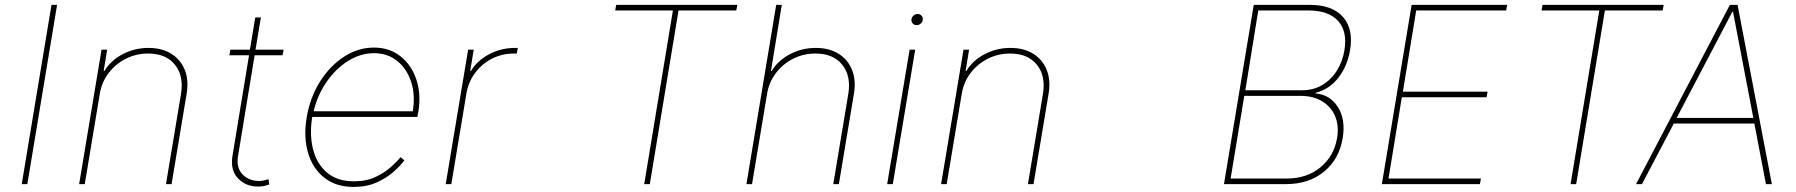

<svg xmlns="http://www.w3.org/2000/svg" viewBox="-20 -747 7287 779"><path d="M211.6 -727.3 90.9 0H68.2L188.9 -727.3Z M384.9 -366.5 323.9 0H301.1L392 -545.5H414.8L400.6 -458.8H403.4Q429 -501.4 477.5 -527Q525.9 -552.6 582.4 -552.6Q637.1 -552.6 675.1 -528.8Q713.1 -505 729.8 -463.1Q746.4 -421.2 737.2 -366.5L676.1 0H653.4L714.5 -366.5Q726.2 -438.9 689.8 -484.4Q653.4 -529.8 581 -529.8Q532.7 -529.8 490.9 -508.9Q449.2 -487.9 421 -451Q392.8 -414.1 384.9 -366.5Z M1130.7 -545.5 1126.4 -522.7H1013.1L946 -115.1Q937.5 -67.1 963.6 -40Q989.7 -12.8 1031.2 -12.8Q1040.8 -12.8 1049.9 -14.7Q1058.9 -16.7 1069.6 -19.9L1072.4 1.4Q1060.7 5.7 1050.2 7.8Q1039.8 9.9 1027 9.9Q976.9 9.9 945.3 -23.8Q913.7 -57.5 923.3 -115.1L990.4 -522.7H910.5L914.8 -545.5H994L1015.6 -676.1H1038.4L1016.7 -545.5Z M1414.8 11.4Q1343 11.4 1295.8 -25.9Q1248.6 -63.2 1229.8 -127.1Q1210.9 -191.1 1224.4 -271.3Q1237.9 -351.6 1278.1 -415.5Q1318.2 -479.4 1375.4 -516.7Q1432.5 -554 1497.2 -554Q1560.4 -554 1604.9 -518.6Q1649.5 -483.3 1669.2 -424.5Q1688.9 -365.8 1677.6 -295.5L1673.3 -272.7H1246.8Q1235.1 -201.7 1250 -142.2Q1264.9 -82.7 1306.3 -47.1Q1347.7 -11.4 1416.2 -11.4Q1465.9 -11.4 1503.7 -29.1Q1541.5 -46.9 1566.9 -70Q1592.3 -93 1605.1 -109.4L1620.7 -96.6Q1605.8 -76 1577.8 -50.8Q1549.7 -25.6 1508.9 -7.1Q1468 11.4 1414.8 11.4ZM1252.5 -295.5H1654.8Q1665.5 -360.8 1648.3 -414.2Q1631 -467.7 1591.8 -499.5Q1552.6 -531.2 1497.2 -531.2Q1443.5 -531.2 1393.6 -500.5Q1343.7 -469.8 1306.3 -416.5Q1268.8 -363.3 1252.5 -295.5Z M1788.4 0 1879.3 -545.5H1902L1887.8 -458.8H1890.6Q1916.2 -501.4 1964.7 -527Q2013.1 -552.6 2069.6 -552.6H2081L2076.7 -529.8H2065.3Q2017 -529.8 1976 -508.9Q1935 -487.9 1907.5 -451Q1880 -414.1 1872.2 -366.5L1811.1 0Z M2475.9 -704.5 2480.1 -727.3H2971.6L2967.3 -704.5H2733L2616.5 0H2593.8L2710.2 -704.5Z M3092.3 -366.5 3031.2 0H3008.5L3129.3 -727.3H3152L3108 -458.8H3110.8Q3136.4 -501.4 3184.8 -527Q3233.3 -552.6 3289.8 -552.6Q3344.5 -552.6 3382.5 -528.8Q3420.5 -505 3437.1 -463.1Q3453.8 -421.2 3444.6 -366.5L3383.5 0H3360.8L3421.9 -366.5Q3433.6 -438.9 3397.2 -484.4Q3360.8 -529.8 3288.4 -529.8Q3240.1 -529.8 3198.3 -508.9Q3156.6 -487.9 3128.4 -451Q3100.1 -414.1 3092.3 -366.5Z M3579.5 0 3670.5 -545.5H3693.2L3602.3 0ZM3699.6 -644.9Q3688.9 -644.9 3682.7 -652.3Q3676.5 -659.8 3678.3 -670.5Q3679.7 -677.9 3686.8 -684.1Q3693.9 -690.3 3702.4 -690.3Q3713.1 -690.3 3719.3 -682.9Q3725.5 -675.4 3723.7 -664.8Q3722.3 -657 3715.2 -650.9Q3708.1 -644.9 3699.6 -644.9Z M3882.1 -366.5 3821 0H3798.3L3889.2 -545.5H3911.9L3897.7 -458.8H3900.6Q3926.1 -501.4 3974.6 -527Q4023.1 -552.6 4079.5 -552.6Q4134.2 -552.6 4172.2 -528.8Q4210.2 -505 4226.9 -463.1Q4243.6 -421.2 4234.4 -366.5L4173.3 0H4150.6L4211.6 -366.5Q4223.4 -438.9 4187 -484.4Q4150.6 -529.8 4078.1 -529.8Q4029.8 -529.8 3988.1 -508.9Q3946.4 -487.9 3918.1 -451Q3889.9 -414.1 3882.1 -366.5Z M4946 0 5066.8 -727.3H5294Q5385.7 -727.3 5429 -678.1Q5472.3 -628.9 5457.4 -542.6Q5446.7 -478.7 5410.2 -431.6Q5373.6 -384.6 5318.2 -370.7V-367.9Q5376.8 -362.6 5408.6 -312.1Q5440.3 -261.7 5427.6 -186.1Q5413.7 -101.9 5352.5 -51Q5291.2 0 5197.4 0ZM4973 -22.7H5201.7Q5281.6 -22.7 5336.8 -67.6Q5392 -112.6 5404.8 -186.1Q5413.4 -236.5 5397 -275.2Q5380.7 -313.9 5344.5 -335.9Q5308.2 -358 5257.1 -358H5028.4ZM5032.7 -380.7H5261.4Q5310.4 -380.7 5346.6 -403.1Q5382.8 -425.4 5405.2 -462.4Q5427.6 -499.3 5434.7 -542.6Q5447.4 -620.4 5408.6 -662.5Q5369.7 -704.5 5289.8 -704.5H5085.2Z M5586.6 0 5707.4 -727.3H6095.2L6090.9 -704.5H5725.9L5671.9 -375H6015.6L6011.4 -352.3H5667.6L5613.6 -22.7H5988.6L5984.4 0Z M6234.4 -704.5 6238.6 -727.3H6730.1L6725.9 -704.5H6491.5L6375 0H6352.3L6468.8 -704.5Z M6642 0H6617.9L6998.6 -727.3H7029.8L7169 0H7144.9L7098 -245.7H6771ZM6782.7 -268.5H7093.8L7011.4 -698.9H7008.5Z"/></svg>

Font: Inter Thin  BETA
Style: Italic
Weight: 100
Italic angle: -9.39999°
Designer: Rasmus Andersson
Foundry: rsms
Version: Version 3.011;git-f93a4a705